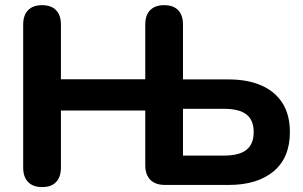

<svg xmlns="http://www.w3.org/2000/svg" viewBox="-20 -734 1204 762"><path d="M147 8.5Q110.8 8.5 91.4 -11.8Q72 -32 72 -68.5V-636.5Q72 -673.8 91.4 -693.6Q110.8 -713.5 147 -713.5Q183.2 -713.5 202.5 -693.6Q221.8 -673.8 221.8 -636.5V-419.5H556.5V-636.5Q556.5 -673.8 575.9 -693.6Q595.2 -713.5 631.5 -713.5Q667.8 -713.5 687 -693.6Q706.2 -673.8 706.2 -636.5V-418.8H887.5Q963.2 -418.8 1017.9 -394.6Q1072.5 -370.5 1101.5 -324.1Q1130.5 -277.8 1130.5 -209.8Q1130.5 -108.2 1065.9 -54.1Q1001.2 0 887.5 0H635.2Q597 0 576.8 -20.2Q556.5 -40.5 556.5 -78.8V-295.2H221.8V-68.5Q221.8 -32 203 -11.8Q184.2 8.5 147 8.5ZM706.2 -116.5H868Q929.5 -116.5 958.1 -139.4Q986.8 -162.2 986.8 -209.8Q986.8 -257.2 958.1 -279.8Q929.5 -302.2 868 -302.2H706.2Z"/></svg>

Font: Nunito ExtraLight
Style: Regular
Weight: 200
Designer: Vernon Adams
Foundry: Vernon Adams
Version: Version 3.602;April 4, 2023;FontCreator 14.0.0.2856 64-bit